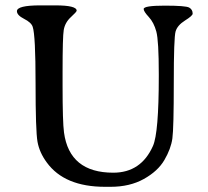

<svg xmlns="http://www.w3.org/2000/svg" viewBox="-20 -700 785 725"><path d="M579.6 -420.4Q579.6 -546.4 570.3 -580.8Q561 -615.2 541.7 -636Q522.5 -656.7 522.5 -666Q522.5 -678.7 601.8 -678.7Q681.2 -678.7 694.3 -671.4Q707.5 -664.1 707.5 -648.4Q707.5 -640.6 678.7 -622.6Q649.9 -604.5 643.1 -581.5Q636.2 -558.6 636.2 -387.5Q636.2 -216.3 630.9 -177.2Q625.5 -138.2 600.8 -95.9Q576.2 -53.7 523.2 -24.2Q470.2 5.4 397.5 5.4H376.5Q223.6 5.4 156.7 -86.4Q128.9 -124 121.6 -164.8Q114.3 -205.6 114.3 -386Q114.3 -566.4 103.5 -598.6Q98.1 -615.2 70.8 -628.9Q43.9 -642.6 43.9 -657.7Q43.9 -679.7 132.3 -679.7H188.5Q269.5 -679.7 269.5 -659.7Q269.5 -655.3 247.6 -635.3Q225.6 -615.2 220.7 -586.9Q216.3 -562 216.3 -428.2Q216.3 -415 216.3 -400.4Q216.3 -388.2 216.3 -376.5Q216.3 -238.3 221.7 -199.7Q242.2 -47.9 407.7 -47.9Q512.7 -47.9 557.6 -148.9Q579.6 -198.2 579.6 -411.1Q579.6 -415.5 579.6 -420.4Z"/></svg>

Font: Averia Serif Libre Light
Style: Regular
Weight: 300
Version: Version 1.002